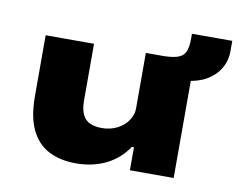

<svg xmlns="http://www.w3.org/2000/svg" viewBox="-71 -715 1017 821"><g transform="rotate(10 437.0 -305.0)"><path d="M306 11Q238 11 188 -14.5Q138 -40 111 -96Q84 -152 84 -242V-506H294V-260Q294 -222 305 -199Q316 -176 337.5 -166.5Q359 -157 389 -157Q426 -157 456 -172.5Q486 -188 502.5 -213Q519 -238 519 -264V-506H729V0H539V-100H530Q493 -45 435.5 -17Q378 11 306 11ZM710 -419 589 -494V-506Q632 -506 656.5 -514Q681 -522 690 -542.5Q699 -563 699 -600V-621H874V-576Q874 -534 853.5 -500Q833 -466 796.5 -445Q760 -424 710 -419Z"/></g></svg>

Font: Nunito Sans 7pt Expanded Black
Style: Regular
Weight: 900
Width: 7
Designer: Vernon Adams
Foundry: Vernon Adams
Version: Version 3.101;gftools[0.9.27]